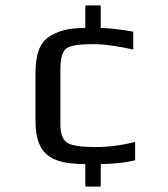

<svg xmlns="http://www.w3.org/2000/svg" viewBox="-20 -679 620 709"><path d="M352 10V-73C404 -74 446 -79 479 -87V-155C429 -142 380 -136 333 -136C280 -136 245 -141 228 -152C211 -163 203 -186 203 -222V-422C203 -463 210 -489 225 -500C240 -511 272 -516 323 -516C366 -516 415 -509 472 -496V-562C435 -569 395 -574 352 -576V-659H295V-576C235 -575 203 -568 165 -546C125 -522 111 -474 111 -409V-231C111 -197 116 -169 125 -148C149 -88 212 -73 295 -73V10Z"/></svg>

Font: Gamestation Text
Style: Bold
Weight: 400
Designer: Jonas Hecksher
Foundry: Jonas Hecksher, Playtypeª, e-types AS
Version: Version 1.003